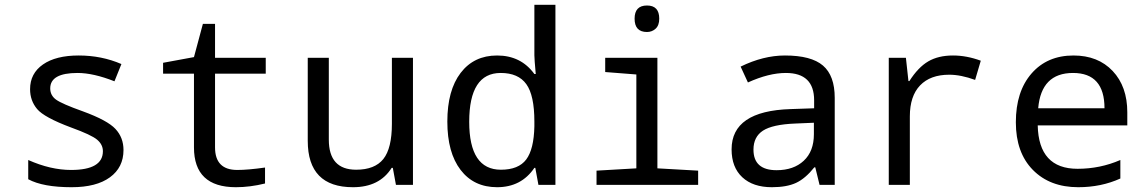

<svg xmlns="http://www.w3.org/2000/svg" viewBox="-20 -780 4841 810"><path d="M99.1 -23.9V-105Q193.4 -63 279.8 -63Q414.1 -63 414.1 -142.1Q414.1 -169.9 390.1 -190.4Q366.2 -210.9 279.8 -242.2Q166 -284.7 136.5 -320.1Q106.9 -355.5 106.9 -403.8Q106.9 -470.2 161.4 -508.1Q215.8 -545.9 312 -545.9Q408.7 -545.9 492.2 -509.8L462.9 -437Q374 -472.2 307.1 -472.2Q191.9 -472.2 191.9 -407.2Q191.9 -377.4 216.6 -359.6Q241.2 -341.8 330.1 -310.1Q433.1 -272.5 467 -236.1Q501 -199.7 501 -147Q501 -73.7 443.8 -32Q386.7 9.8 282.2 9.8Q161.1 9.8 99.1 -23.9Z M1098.1 -73.2V-5.9Q1034.7 9.8 975.1 9.8Q798.3 9.8 798.3 -158.2V-469.2H668V-515.1L798.3 -539.1L835.9 -679.2H887.2V-536.1H1101.1V-469.2H887.2V-158.2Q887.2 -63 981 -63Q1026.4 -63 1098.1 -73.2Z M1650.4 0 1637.2 -71.8H1632.3Q1581.1 9.8 1469.2 9.8Q1278.3 9.8 1278.3 -186V-536.1H1367.2V-190.9Q1367.2 -64 1482.4 -64Q1561 -64 1597.2 -109.1Q1633.3 -154.3 1633.3 -257.8V-536.1H1722.2V0Z M2238.3 -71.8H2234.4Q2179.2 9.8 2077.1 9.8Q1979 9.8 1923.1 -63.2Q1867.2 -136.2 1867.2 -267.1Q1867.2 -398.9 1923.3 -472.4Q1979.5 -545.9 2077.1 -545.9Q2177.7 -545.9 2234.4 -467.8H2240.2Q2234.4 -530.8 2234.4 -546.9V-759.8H2323.2V0H2251.5ZM2234.4 -247.1V-267.1Q2234.4 -377.9 2200.4 -425Q2166.5 -472.2 2092.3 -472.2Q1959.5 -472.2 1959.5 -266.1Q1959.5 -64 2093.3 -64Q2167.5 -64 2200 -107.2Q2232.4 -150.4 2234.4 -247.1Z M2709.5 -756.8Q2761.2 -756.8 2761.2 -701.2Q2761.2 -672.9 2745.8 -658.9Q2730.5 -645 2709.5 -645Q2657.2 -645 2657.2 -701.2Q2657.2 -756.8 2709.5 -756.8ZM2664.6 -465.8 2533.2 -476.1V-536.1H2753.4V-69.8L2925.3 -60.1V0H2496.6V-60.1L2664.6 -69.8Z M3437.5 0 3419.4 -74.2H3415.5Q3377.9 -26.9 3338.4 -8.5Q3298.8 9.8 3236.3 9.8Q3156.7 9.8 3111.6 -32.2Q3066.4 -74.2 3066.4 -149.9Q3066.4 -312 3315.4 -319.8L3414.6 -323.2V-356.9Q3414.6 -472.2 3295.4 -472.2Q3223.6 -472.2 3135.3 -432.1L3104.5 -499Q3200.2 -545.9 3291.5 -545.9Q3402.3 -545.9 3451.9 -503.4Q3501.5 -460.9 3501.5 -367.2V0ZM3413.6 -262.2 3334.5 -258.8Q3238.8 -254.9 3198.7 -228.8Q3158.7 -202.6 3158.7 -148.9Q3158.7 -62 3256.3 -62Q3328.1 -62 3370.8 -101.8Q3413.6 -141.6 3413.6 -213.9Z M4117.7 -523.9 4093.8 -442.9Q4033.7 -464.8 3984.4 -464.8Q3904.8 -464.8 3861.6 -419.7Q3818.4 -374.5 3818.4 -289.1V0H3729.5V-536.1H3801.8L3812.5 -438H3816.4Q3853.5 -496.1 3896 -521Q3938.5 -545.9 4000.5 -545.9Q4058.1 -545.9 4117.7 -523.9Z M4735.8 -251H4357.9Q4361.8 -67.9 4525.9 -67.9Q4621.1 -67.9 4706.5 -105V-26.9Q4625.5 9.8 4528.8 9.8Q4409.2 9.8 4337.4 -63.2Q4265.6 -136.2 4265.6 -264.2Q4265.6 -394 4331.8 -470Q4397.9 -545.9 4508.8 -545.9Q4612.3 -545.9 4674.1 -480.5Q4735.8 -415 4735.8 -306.2ZM4359.9 -323.2H4639.6Q4639.6 -472.2 4506.8 -472.2Q4372.6 -472.2 4359.9 -323.2Z"/></svg>

Font: Droid Sans Mono
Style: Regular
Weight: 400
Monospace: yes
Version: Version 1.00 build 112